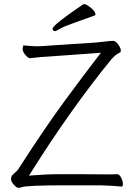

<svg xmlns="http://www.w3.org/2000/svg" viewBox="-20 -895 640 917"><path d="M374 -63 502 -62Q524 -62 539 -63H540Q550 -63 558.5 -46.5Q567 -30 567 -17Q567 -4 561 -4H560Q522 -8 457 -10H292Q111 -10 84 -1Q77 2 68 2Q59 2 46 -13Q33 -28 33 -37.5Q33 -47 35 -52Q36 -57 49 -68Q62 -79 66 -85Q194 -284 288.5 -412.5Q383 -541 455 -634L462 -643L199 -624Q175 -623 154.5 -620.5Q134 -618 124 -617H123Q115 -617 101.5 -632Q88 -647 88 -664L91 -678H93Q137 -674 155.5 -674Q174 -674 198 -676L440 -692Q464 -694 485.5 -697Q507 -700 519.5 -700Q532 -700 544.5 -682.5Q557 -665 557 -655Q557 -645 553 -644Q535 -637 513 -613Q319 -376 124 -65L118 -56L128 -57Q200 -63 264 -63ZM93 -678ZM231 -758Q231 -775 378 -875H385Q390 -875 403 -866Q436 -843 436 -826Q436 -822 432 -821Q383 -803 334.5 -786Q286 -769 266.5 -757.5Q247 -746 242.5 -746Q238 -746 234.5 -749.5Q231 -753 231 -758Z"/></svg>

Font: ToneOZ-Pinyin-WenKai-Light
Style: Light
Weight: 300
Designer: Fontworks Inc.
Foundry: ToneOZ
Version: Version 0.240331